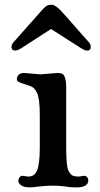

<svg xmlns="http://www.w3.org/2000/svg" viewBox="-20 -807 432 827"><path d="M29.3 0ZM318.8 -46.4 342.3 -49.8Q350.6 -49.8 355.5 -43.5Q360.4 -37.1 360.4 -30.8Q360.4 -24.4 358.2 -19.3Q356 -14.2 350.6 -9.8Q330.6 6.8 259.8 -3.9Q234.9 -7.3 211.4 -7.3Q188 -7.3 173.8 -6.1Q159.7 -4.9 148.4 -3.7Q137.2 -2.4 127.4 -1.2Q117.7 0 105 0Q92.3 0 82.8 -3.2Q73.2 -6.3 68.4 -10.7Q59.1 -18.6 59.1 -27.8Q59.1 -37.1 64.2 -43.5Q69.3 -49.8 77.1 -49.8L101.1 -46.4Q128.4 -46.4 139.6 -72.3Q151.4 -100.6 151.4 -170.9V-311.5Q151.4 -381.3 139.6 -406.7Q128.4 -429.7 112.8 -435.5Q97.2 -441.4 84.5 -445.1Q71.8 -448.7 62.3 -453.4Q52.7 -458 52.7 -464.6Q52.7 -471.2 54.2 -475.3Q55.7 -479.5 59.1 -483.4Q67.4 -492.7 84 -492.7L154.3 -486.8L226.6 -492.7Q247.1 -492.7 253.4 -484.9Q265.1 -470.2 265.1 -431.2V-170.9Q265.1 -90.3 274.7 -72Q284.2 -53.7 294.4 -50Q304.7 -46.4 318.8 -46.4ZM72.8 -600.1Q56.2 -589.4 46.4 -589.4Q36.6 -589.4 33 -594.2Q29.3 -599.1 29.3 -603.5Q29.3 -614.3 38.1 -625L146.5 -747.1Q175.3 -781.2 184.6 -783.9Q193.8 -786.6 202.1 -786.6Q221.2 -786.6 254.9 -747.1L362.8 -625Q369.6 -618.2 370.6 -608.9Q372.6 -589.4 356.4 -589.4Q346.7 -587.9 328.1 -600.1L199.7 -682.1Z"/></svg>

Font: Stoke
Style: Regular
Weight: 400
Designer: Nicole Fally
Foundry: Nicole Fally
Version: Version 1.002